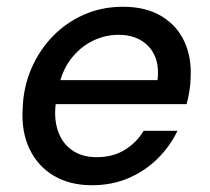

<svg xmlns="http://www.w3.org/2000/svg" viewBox="-20 -536 620 568"><path d="M252 12Q187 12 139.5 -16Q92 -44 67.5 -95Q43 -146 47 -214Q49 -278 72.5 -332.5Q96 -387 135.5 -428Q175 -469 228 -492.5Q281 -516 344 -516Q412 -516 458 -488Q504 -460 525.5 -413Q547 -366 544 -308Q544 -290 540.5 -268Q537 -246 532 -228H121L133 -299H446Q451 -342 437.5 -371.5Q424 -401 396.5 -417Q369 -433 331 -433Q290 -433 253 -414.5Q216 -396 189 -360.5Q162 -325 152 -271L147 -243Q138 -192 150 -153Q162 -114 192 -92.5Q222 -71 266 -71Q314 -71 349 -92.5Q384 -114 405 -149H505Q483 -103 446 -66.5Q409 -30 360 -9Q311 12 252 12Z"/></svg>

Font: DM Sans Medium
Style: Italic
Weight: 500
Italic angle: -10°
Designer: Colophon Foundry, Jonny Pinhorn
Foundry: Colophon Foundry
Version: Version 4.004;gftools[0.9.30]